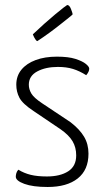

<svg xmlns="http://www.w3.org/2000/svg" viewBox="-20 -736 417 766"><path d="M170 10Q111 10 77 -2.5Q43 -15 43 -31Q43 -37 45 -44.5Q47 -52 53 -59Q76 -45 102.5 -38.5Q129 -32 167 -32Q220 -32 252 -52.5Q284 -73 284 -116Q284 -148 269.5 -172.5Q255 -197 222 -220L114 -293Q70 -322 57.5 -346Q45 -370 45 -398Q45 -433 65.5 -458Q86 -483 122.5 -496.5Q159 -510 207 -510Q253 -510 281 -501Q309 -492 322.5 -481Q336 -470 336 -462Q336 -450 324 -436Q297 -453 271 -461Q245 -469 211 -469Q162 -469 128.5 -451Q95 -433 95 -398Q95 -380 105 -363Q115 -346 148 -324L262 -248Q298 -220 315.5 -190.5Q333 -161 333 -123Q333 -58 290 -24Q247 10 170 10ZM129 -572Q126 -572 121.5 -578.5Q117 -585 114 -592Q111 -599 111 -599Q133 -620 156.5 -641Q180 -662 200.5 -679Q221 -696 234 -706Q247 -716 248 -716Q257 -716 263 -700.5Q269 -685 270 -679Q268 -676 254 -665Q240 -654 220 -638Q200 -622 176 -604.5Q152 -587 129 -572Z"/></svg>

Font: Yanone Kaffeesatz ExtraLight Light
Style: Regular
Weight: 300
Version: Version 2.003